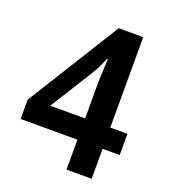

<svg xmlns="http://www.w3.org/2000/svg" viewBox="-123 -836 735 832"><g transform="rotate(20 245.0 -419.5)"><path d="M474 -231H395V-93H279V-231H17V-320L282 -746H395V-329H474ZM279 -329V-483Q279 -500 280 -525.5Q281 -551 282 -573.5Q283 -596 284 -604H280Q271 -583 262.5 -565Q254 -547 243 -529L118 -329Z"/></g></svg>

Font: Noto Sans Telugu UI Condensed SemiBold
Style: Regular
Weight: 600
Width: 3
Designer: Jelle Bosma - Monotype Design Team
Foundry: Monotype Imaging Inc.
Version: Version 2.005